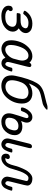

<svg xmlns="http://www.w3.org/2000/svg" viewBox="1064 -1798 740 2909"><g transform="rotate(90 1434.5 -344.0)"><path d="M66.9 -103Q66.9 -136.2 82 -151.1Q97.2 -166 116.2 -166Q132.3 -166 140.6 -157Q148.9 -147.9 148.9 -134.8Q148.9 -115.7 128.9 -98.1Q149.9 -53.2 232.9 -53.2Q314 -53.2 350.1 -87.2Q386.2 -121.1 386.2 -163.1Q386.2 -226.1 286.1 -226.1H205.1Q192.9 -226.1 188.5 -226.6Q184.1 -227.1 181.2 -229.5Q178.2 -231.9 178.2 -237.8Q178.2 -247.6 184.1 -270Q188 -285.2 208 -285.2H290Q327.1 -285.2 352.5 -293.5Q377.9 -301.8 388.9 -314.9Q399.9 -328.1 404.5 -339.1Q409.2 -350.1 409.2 -359.9Q409.2 -404.8 328.1 -404.8Q246.1 -404.8 196.8 -334Q190.9 -325.2 182.1 -325.2Q176.3 -325.2 159.7 -331.5Q143.1 -337.9 143.1 -346.2Q143.1 -355 156.5 -373Q169.9 -391.1 192.4 -412.1Q214.8 -433.1 253.4 -448.5Q292 -463.9 335 -463.9Q414.1 -463.9 448 -433.8Q481.9 -403.8 481.9 -366.2Q481.9 -302.2 410.2 -256.8Q460 -223.6 460 -168Q460 -100.1 394.5 -47.1Q329.1 5.9 222.2 5.9Q152.3 5.9 109.6 -24.2Q66.9 -54.2 66.9 -103Z M590.8 -144Q590.8 -211.9 618.2 -283.9Q645.5 -356 703.6 -409.9Q761.7 -463.9 833.5 -463.9Q891.6 -463.9 930.7 -418.9Q942.9 -447.8 968.8 -448.2Q981 -448.2 988.8 -440.7Q996.6 -433.1 996.6 -420.9Q996.6 -412.1 989.7 -383.8L924.8 -127Q919.9 -109.9 919.4 -94.2Q919.4 -74.2 929.9 -64.2Q940.4 -54.2 951.7 -54.2Q968.8 -54.2 980.7 -76.2Q992.7 -98.1 999.8 -125Q1006.8 -151.9 1008.8 -154.8Q1012.7 -160.6 1034.7 -161.1Q1052.7 -161.1 1058.1 -158.4Q1063.5 -155.8 1063.5 -148.9Q1063.5 -146 1060.1 -131.6Q1056.6 -117.2 1047.1 -93.5Q1037.6 -69.8 1024.7 -47.9Q1011.7 -25.9 989.3 -10.5Q966.8 4.9 940.4 4.9Q877.4 4.9 855.5 -55.2Q791.5 4.9 720.7 4.9Q669.9 4.9 630.4 -29.5Q590.8 -64 590.8 -144ZM661.6 -140.1Q661.6 -91.3 682.6 -72.3Q703.6 -53.2 731.4 -53.2Q771.5 -53.2 810.1 -87.6Q848.6 -122.1 867.7 -171.9Q898.4 -274.9 898.4 -308.1Q898.4 -347.2 880.1 -376Q861.8 -404.8 823.7 -404.8Q787.6 -404.8 757.6 -380.9Q727.5 -356.9 710.7 -323.5Q693.8 -290 681.6 -251Q669.4 -211.9 665.5 -183.6Q661.6 -155.3 661.6 -140.1Z M1122.6 -149.9Q1122.6 -189.9 1151.4 -301.8Q1205.6 -504.9 1271.5 -574.2Q1316.4 -621.1 1408.2 -645Q1424.3 -649.9 1485.4 -664.1Q1516.1 -670.9 1539.8 -678Q1563.5 -685.1 1572 -688Q1580.6 -690.9 1591.6 -692.4Q1602.5 -693.8 1619.6 -693.8Q1642.6 -693.8 1642.6 -686Q1642.6 -676.3 1615 -655Q1587.4 -633.8 1556.6 -622.1Q1538.6 -616.2 1455.6 -599.1Q1372.6 -582 1336.4 -556.2Q1286.6 -519 1244.6 -410.2Q1316.4 -464.4 1395.5 -463.9Q1464.4 -463.9 1506.8 -423.3Q1549.3 -382.8 1549.3 -307.1Q1549.3 -189 1472.9 -91.6Q1396.5 5.9 1277.3 5.9Q1215.3 5.9 1168.9 -30Q1122.6 -65.9 1122.6 -149.9ZM1196.3 -155.8Q1196.3 -101.6 1224.9 -78.9Q1253.4 -56.2 1293.5 -56.2Q1335.4 -56.2 1369.4 -77.1Q1403.3 -98.1 1423.3 -128.7Q1443.4 -159.2 1456.3 -195.6Q1469.2 -231.9 1474.4 -260.5Q1479.5 -289.1 1479.5 -309.1Q1479.5 -360.8 1450.4 -382.8Q1421.4 -404.8 1380.4 -404.8Q1326.2 -404.8 1286.9 -374.5Q1247.6 -344.2 1229.5 -299.1Q1211.4 -253.9 1203.9 -217.8Q1196.3 -181.6 1196.3 -155.8Z M1608.4 -308.1Q1608.4 -324.2 1623.3 -358.6Q1638.2 -393.1 1674.1 -428.5Q1710 -463.9 1755.4 -463.9Q1792.5 -463.9 1815.4 -439.9Q1838.4 -416 1838.4 -378.9Q1838.4 -369.1 1836.7 -360.1Q1835 -351.1 1833.5 -346.4Q1832 -341.8 1825.2 -323Q1818.4 -304.2 1814 -293Q1855 -312 1900.4 -312Q1958.5 -312 1993.4 -281.5Q2028.3 -251 2028.3 -196.8Q2028.3 -118.7 1971.7 -56.4Q1915 5.9 1824.2 5.9Q1766.1 5.9 1731.7 -24.7Q1697.3 -55.2 1697.3 -108.9Q1697.3 -151.9 1733.6 -257.8Q1770 -363.8 1770 -375Q1770 -404.8 1746.1 -404.8Q1722.2 -404.8 1701.7 -378.9Q1681.2 -353 1668 -313Q1663.1 -296.9 1656.7 -293.5Q1650.4 -290 1632.3 -290Q1608.4 -290 1608.4 -308.1ZM1764.2 -112.8Q1764.2 -52.7 1834 -53.2Q1864.7 -53.2 1888.4 -66.2Q1912.1 -79.1 1924.6 -96.4Q1937 -113.8 1944.6 -136Q1952.1 -158.2 1954.1 -171.6Q1956.1 -185.1 1956.1 -194.8Q1956.1 -252.9 1890.1 -252.9Q1847.2 -252.9 1818.1 -230.5Q1789.1 -208 1780.3 -186Q1764.2 -148.9 1764.2 -112.8ZM2078.1 -85.9Q2078.1 -101.1 2085.9 -132.8L2157.2 -418Q2168.5 -458 2198.2 -458Q2224.1 -458 2226.1 -433.1Q2226.1 -423.3 2222.2 -407.2L2151.4 -124Q2147.5 -104 2147 -94.2Q2147 -74.2 2157.5 -64.2Q2168 -54.2 2179.2 -54.2Q2196.3 -54.2 2208.3 -76.2Q2220.2 -98.1 2227.3 -125Q2234.4 -151.9 2236.3 -154.8Q2241.2 -160.6 2265.1 -161.1H2271Q2291 -161.1 2291 -148.9Q2291 -147 2287.6 -132.6Q2284.2 -118.2 2275.1 -94Q2266.1 -69.8 2253.2 -47.9Q2240.2 -25.9 2217.8 -10Q2195.3 5.9 2168.9 5.9Q2131.8 5.9 2105 -20Q2078.1 -45.9 2078.1 -85.9Z M2309.1 -64Q2309.1 -92.8 2324 -107.9Q2338.9 -123 2357.9 -123Q2371.1 -123 2380.6 -115Q2390.1 -106.9 2390.1 -92.8Q2390.1 -76.7 2374 -57.1Q2383.8 -53.2 2398.9 -55.2Q2418.9 -59.1 2433.8 -70.6Q2448.7 -82 2458.7 -102.5Q2468.8 -123 2474.4 -138.4Q2480 -153.8 2487.5 -183.3Q2495.1 -212.9 2499 -226.1Q2504.9 -245.1 2511.5 -262.9Q2518.1 -280.8 2535.9 -320.8Q2553.7 -360.8 2573.2 -389.4Q2592.8 -418 2622.8 -440.9Q2652.8 -463.9 2685.1 -463.9Q2733.9 -463.9 2762.9 -442.9Q2792 -421.9 2792 -387.2Q2792 -368.2 2758.5 -238.5Q2725.1 -108.9 2725.1 -94.2Q2725.1 -75.2 2735.6 -64.7Q2746.1 -54.2 2757.8 -54.2Q2785.6 -54.2 2807.1 -132.8Q2808.1 -135.7 2809.1 -140.9Q2810.1 -146 2811 -147.5Q2812 -148.9 2813 -151.9Q2814 -154.8 2815.4 -156Q2816.9 -157.2 2818.8 -158.7Q2820.8 -160.2 2824.5 -160.2Q2828.1 -160.2 2832.5 -160.6Q2836.9 -161.1 2843.8 -161.1Q2868.7 -161.1 2869.1 -148.9Q2869.1 -147 2865.5 -132.1Q2861.8 -117.2 2852.8 -93.5Q2843.8 -69.8 2830.8 -47.9Q2817.9 -25.9 2795.4 -10Q2772.9 5.9 2747.1 5.9Q2711.9 5.9 2684.3 -19Q2656.7 -43.9 2656.7 -86.9Q2656.7 -106 2689.9 -235.6Q2723.1 -365.2 2723.1 -373Q2723.1 -405.3 2675.8 -404.8Q2647.9 -404.8 2620.4 -364.5Q2592.8 -324.2 2577.4 -280Q2562 -235.8 2545.9 -181.4Q2529.8 -127 2528.8 -124Q2504.9 -62 2462.9 -28.1Q2420.9 5.9 2377 5.9Q2346.2 5.9 2327.6 -12.9Q2309.1 -31.7 2309.1 -64Z"/></g></svg>

Font: CMU Concrete
Style: Italic
Weight: 500
Italic angle: -14.04°
Version: Version 0.7.0